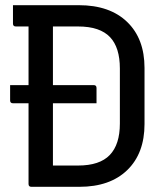

<svg xmlns="http://www.w3.org/2000/svg" viewBox="-20 -720 640 740"><path d="M19 -392H90V-618H41Q30 -618 30 -629V-700H284Q403 -700 470 -635.5Q537 -571 537 -458V-242Q537 -129 470.5 -64.5Q404 0 286 0H101Q90 0 90 -11V-322H30Q19 -322 19 -333ZM184 -82H281Q364 -82 403 -122.5Q442 -163 442 -244V-456Q442 -537 404 -577Q385 -597 354.5 -607.5Q324 -618 280 -618H184V-392H341Q352 -392 352 -381V-322H184Z"/></svg>

Font: Recursive Mn Lnr St
Style: Regular
Weight: 400
Monospace: yes
Version: Version 1.079;hotconv 1.0.112;makeotfexe 2.5.65598; ttfautoh